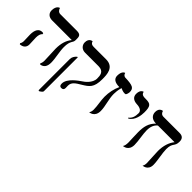

<svg xmlns="http://www.w3.org/2000/svg" viewBox="-10 -1187 2033 2033"><g transform="rotate(45 1006.5 -171.0)"><path d="M400 -296C400 -396 436 -394 436 -434V-458C436 -496 426 -516 373 -516H127C102 -516 83 -537 78 -560C78 -560 33 -553 33 -479C33 -438 62 -408 112 -408H407C369 -363 350 -301 350 -223C350 -181 357 -91 357 -49C357 -29 353 -12 345 2L353 12C399 5 422 -27 422 -85C422 -151 400 -230 400 -296ZM119 -159C119 -191 127 -221 143 -231V-244C138 -247 132 -248 126 -248C77 -248 53 -206 53 -138C53 -119 56 -59 56 -41C56 -25 51 -7 43 2L50 13C99 10 123 -19 123 -58C123 -77 119 -140 119 -159Z M719 -38C719 -89 757 -113 816 -148C886 -191 929 -217 929 -344C929 -414 927 -521 807 -521H621C593 -521 577 -532 572 -555C572 -555 521 -554 521 -488C521 -447 553 -413 600 -413H803C882 -413 885 -354 885 -310C885 -240 811 -188 798 -180C763 -156 657 -85 657 -8C657 18 666 30 686 30C709 30 720 19 720 -3C720 -17 719 -31 719 -38ZM544 220C566 207 581 195 581 184V-324H572C549 -304 534 -279 534 -251V216Z M1092 -51C1092 -29 1087 -12 1077 2C1077 2 1155 0 1155 -94C1155 -166 1124 -241 1124 -319C1124 -340 1127 -383 1139 -421C1153 -414 1178 -404 1199 -404C1205 -404 1212 -405 1217 -407C1225 -418 1231 -440 1231 -449C1231 -510 1205 -524 1085 -528C1068 -532 1057 -543 1053 -562C1053 -562 1013 -556 1013 -482C1013 -436 1047 -412 1115 -412C1089 -357 1076 -292 1076 -230C1076 -172 1092 -109 1092 -51Z M1416 -243C1482 -278 1492 -369 1492 -411C1492 -502 1474 -521 1404 -521C1373 -521 1338 -521 1333 -559C1333 -559 1291 -554 1291 -487C1291 -443 1322 -417 1376 -415C1425 -413 1455 -394 1455 -361C1455 -315 1445 -276 1410 -250Z M1930 -299C1930 -396 1975 -378 1975 -454C1975 -499 1953 -520 1908 -520H1668C1641 -520 1625 -537 1620 -560C1620 -560 1569 -559 1569 -494C1569 -448 1600 -413 1663 -413C1605 -357 1593 -296 1593 -215C1593 -157 1598 -98 1598 -68C1598 -40 1595 -16 1583 2C1583 2 1662 0 1662 -93C1662 -155 1643 -232 1643 -294C1643 -348 1660 -389 1692 -413H1941C1904 -368 1882 -302 1882 -223C1882 -181 1890 -91 1890 -49C1890 -28 1886 -11 1877 2C1877 2 1953 0 1953 -85C1953 -146 1930 -241 1930 -299Z"/></g></svg>

Font: Libertinus Sans
Style: Regular
Weight: 400
Designer: Philipp H. Poll, Khaled Hosny
Foundry: Caleb Maclennan
Version: Version 7.050;RELEASE